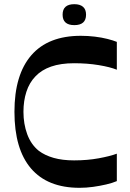

<svg xmlns="http://www.w3.org/2000/svg" viewBox="-20 -884 622 917"><path d="M538 -19Q517 -10 487 -3Q457 4 424.5 8.5Q392 13 360 13Q207 13 128 -79.5Q49 -172 49 -350Q49 -527 129.5 -620Q210 -713 366 -713Q400 -713 433 -709Q466 -705 493.5 -698Q521 -691 538 -684V-551Q506 -564 451.5 -573Q397 -582 334 -582Q270 -582 224 -566Q178 -550 149 -519Q120 -489 106 -445.5Q92 -402 92 -350Q92 -292 110 -243Q128 -194 165 -164Q194 -142 236 -130Q278 -118 334 -118Q397 -118 451.5 -128Q506 -138 538 -150ZM335 -764Q279 -764 279 -814Q279 -839 293 -851.5Q307 -864 335 -864Q362 -864 376.5 -851.5Q391 -839 391 -814Q391 -789 377 -776.5Q363 -764 335 -764Z"/></svg>

Font: Ojuju SemiBold
Style: Regular
Weight: 600
Designer: Chisaokwu Joboson, Mirko Velimirovic
Foundry: Udi Foundry
Version: Version 1.000